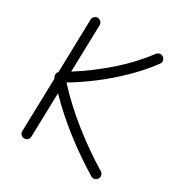

<svg xmlns="http://www.w3.org/2000/svg" viewBox="-167 -819 931 976"><g transform="rotate(30 298.5 -331.5)"><path d="M109.4 26.9Q98.1 26.9 90.3 18.8Q82.5 10.7 83 -0.5L91.3 -314.5L89.8 -315.9Q84 -322.8 84.2 -333.7Q84.5 -344.7 92.3 -352.5L100.1 -664.6Q100.1 -675.8 108.2 -683.6Q116.2 -691.4 127.4 -691.4Q138.7 -690.9 146.5 -682.9Q154.3 -674.8 154.3 -663.6L147 -386.7Q236.8 -442.9 324 -518.8Q411.1 -594.7 474.1 -679.7Q481 -688.5 491.9 -690.4Q502.9 -692.4 512.2 -685.5Q521.5 -678.7 523.2 -667.5Q524.9 -656.2 518.1 -647.5Q470.2 -583 409.9 -523.9Q349.6 -464.8 283.9 -414.8Q218.3 -364.7 153.8 -326.7Q233.9 -239.7 331.1 -162.6Q428.2 -85.4 531.2 -22.9Q540.5 -17.1 543 -6.1Q545.4 4.9 539.1 14.6Q533.2 23.9 522.2 26.6Q511.2 29.3 501.5 22.9Q406.2 -34.7 314.2 -106Q222.2 -177.2 144 -257.8L137.2 0.5Q136.7 11.7 128.7 19.5Q120.6 27.3 109.4 26.9Z"/></g></svg>

Font: Mikhak Light
Style: Regular
Weight: 300
Designer: Amin Abedi
Version: Version 3.3